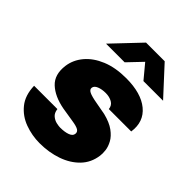

<svg xmlns="http://www.w3.org/2000/svg" viewBox="-207 -837 961 961"><g transform="rotate(45 273.0 -356.5)"><path d="M240.5 10Q186.5 10 136 -8.5Q85.5 -27 52.8 -67.5Q20 -108 18 -174H183Q186 -149 200.8 -137Q215.5 -125 232.2 -121.5Q249 -118 257.5 -118Q290 -118 311 -125.8Q332 -133.5 334 -149Q336.5 -163.5 323.8 -171.8Q311 -180 277 -185L202.5 -197Q130 -210.5 89.8 -248Q49.5 -285.5 58.5 -355Q65 -403 97.8 -442Q130.5 -481 186.2 -504Q242 -527 317.5 -527Q423.5 -527 479.2 -481Q535 -435 523.5 -356H365Q363 -379.5 343.5 -390.8Q324 -402 297.5 -402Q270.5 -402 250.8 -394Q231 -386 229 -371Q227 -357.5 243.8 -349.2Q260.5 -341 301 -334L366 -322Q414 -310 442 -289.5Q470 -269 483 -245.2Q496 -221.5 498.8 -198.8Q501.5 -176 499 -160Q491.5 -104.5 455 -66.8Q418.5 -29 362.5 -9.5Q306.5 10 240.5 10ZM123.5 -577.5 261.5 -723H393.5L527.5 -577.5H388.5L326.5 -652L255.5 -577.5Z"/></g></svg>

Font: Public Sans Thin Black
Style: Italic
Weight: 900
Italic angle: -8°
Version: Version 2.001